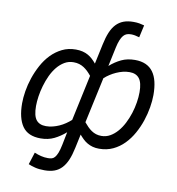

<svg xmlns="http://www.w3.org/2000/svg" viewBox="-98 -830 1022 1111"><g transform="rotate(10 413.0 -274.5)"><path d="M644 -660.2Q616.7 -668.9 595.2 -668.9Q581.1 -668.9 570.1 -665Q559.1 -661.1 550.3 -650.9Q541.5 -640.6 534.2 -623Q526.9 -605.5 521 -578.1L497.1 -465.8Q528.8 -493.7 563.7 -510.3Q598.6 -526.9 643.1 -526.9Q680.2 -526.9 706.8 -514.9Q733.4 -502.9 750.2 -479.7Q767.1 -456.5 775.1 -422.9Q783.2 -389.2 783.2 -345.2Q783.2 -312 776.6 -272.2Q770 -232.4 756.6 -192.4Q743.2 -152.3 722.4 -115Q701.7 -77.6 673.3 -48.6Q645 -19.5 608.4 -2.2Q571.8 15.1 526.9 15.1Q505.9 15.1 489 10.5Q472.2 5.9 457.8 -2.4Q443.4 -10.7 431.4 -22.2Q419.4 -33.7 408.2 -46.9L391.1 33.2Q382.3 75.7 369.6 105.7Q356.9 135.7 338.6 155.3Q320.3 174.8 295.7 183.8Q271 192.9 237.8 192.9Q204.6 192.9 181.2 186.8Q157.7 180.7 142.1 173.8L165 102.1Q184.6 110.4 204.1 115.2Q223.6 120.1 245.1 120.1Q256.8 120.1 266.6 117.7Q276.4 115.2 284.7 106Q293 96.7 300.3 78.6Q307.6 60.5 314 28.8L329.1 -46.9Q297.4 -19 262.5 -2Q227.5 15.1 183.1 15.1Q108.9 15.1 75.9 -32Q43 -79.1 43 -167Q43 -199.2 49.3 -238.5Q55.7 -277.8 69.1 -317.6Q82.5 -357.4 103 -395.3Q123.5 -433.1 151.6 -462.2Q179.7 -491.2 215.6 -509Q251.5 -526.9 295.9 -526.9Q317.9 -526.9 335.7 -522.5Q353.5 -518.1 367.9 -510Q382.3 -502 394.5 -490.7Q406.7 -479.5 418 -465.8L442.9 -582Q451.7 -624.5 464.4 -654.8Q477.1 -685.1 495.4 -704.3Q513.7 -723.6 538.3 -732.9Q563 -742.2 596.2 -742.2Q616.7 -742.2 631.3 -739.5Q646 -736.8 660.2 -732.9ZM402.8 -391.1Q392.1 -404.3 380.9 -415.3Q369.6 -426.3 356.9 -434.6Q344.2 -442.9 329.3 -447.5Q314.5 -452.1 295.9 -452.1Q266.6 -452.1 242.7 -438Q218.8 -423.8 199.7 -400.6Q180.7 -377.4 166.7 -347.4Q152.8 -317.4 143.6 -285.6Q134.3 -253.9 129.6 -222.4Q125 -190.9 125 -165Q125 -108.4 143.8 -84.2Q162.6 -60.1 201.2 -60.1Q220.7 -60.1 240.5 -64.9Q260.3 -69.8 278.8 -78.1Q297.4 -86.4 314.2 -97.9Q331.1 -109.4 345.2 -122.1ZM422.9 -122.1Q433.6 -108.9 444.8 -97.7Q456.1 -86.4 468.5 -77.9Q481 -69.3 495.4 -64.7Q509.8 -60.1 526.9 -60.1Q554.7 -60.1 578.1 -73.5Q601.6 -86.9 621.1 -109.4Q640.6 -131.8 655.5 -161.1Q670.4 -190.4 680.7 -222.4Q690.9 -254.4 696 -286.6Q701.2 -318.8 701.2 -347.2Q701.2 -403.3 682.1 -427.7Q663.1 -452.1 625 -452.1Q605 -452.1 585.4 -447.3Q565.9 -442.4 547.4 -434.1Q528.8 -425.8 512 -414.8Q495.1 -403.8 481 -391.1Z"/></g></svg>

Font: Lorenzo Sans
Style: Italic
Weight: 400
Italic angle: -12°
Foundry: Intel Corporation
Version: Version 1.00; ttfautohint (v1.5)